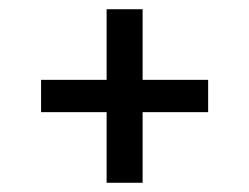

<svg xmlns="http://www.w3.org/2000/svg" viewBox="-20 -548 540 416"><path d="M211 -152V-305H69V-375H211V-528H289V-375H431V-305H289V-152Z"/></svg>

Font: Iosevka Curly Slab
Style: Regular
Weight: 400
Monospace: yes
Designer: Belleve Invis
Foundry: Belleve Invis
Version: Version 22.1.2; ttfautohint (v1.8.4)